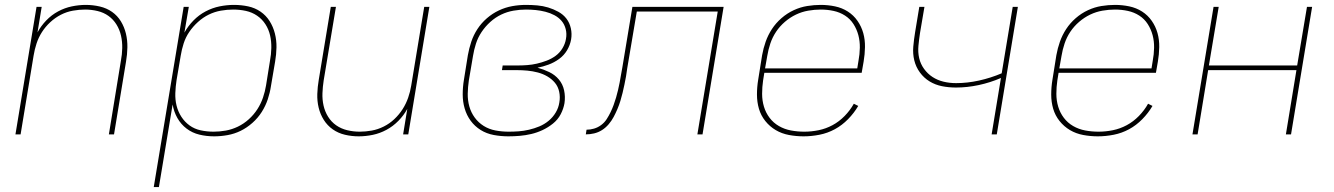

<svg xmlns="http://www.w3.org/2000/svg" viewBox="-20 -548 5440 783"><path d="M43 0 129 -520H150L133 -416Q147 -442 168.5 -464.5Q190 -487 217 -501.5Q244 -516 273 -522Q302 -528 330 -528Q359 -528 387 -521.5Q415 -515 437 -499.5Q459 -484 473 -461Q487 -438 493.5 -411Q500 -384 499.5 -355Q499 -326 494 -297L445 0H424L473 -300Q478 -326 478.5 -352Q479 -378 473.5 -402.5Q468 -427 455 -448Q442 -469 422.5 -483Q403 -497 378 -503Q353 -509 327 -509Q303 -509 277.5 -504.5Q252 -500 228.5 -488Q205 -476 185 -457.5Q165 -439 151 -417Q137 -395 129 -370.5Q121 -346 117 -321L64 0Z M607 215 729 -520H750L732 -415Q747 -442 769 -464.5Q791 -487 818.5 -501.5Q846 -516 875.5 -522Q905 -528 934 -528Q964 -528 992 -522Q1020 -516 1042.5 -500.5Q1065 -485 1079.5 -462Q1094 -439 1101 -411.5Q1108 -384 1107.5 -355Q1107 -326 1102 -297L1085 -197Q1081 -170 1072 -143Q1063 -116 1047.5 -91.5Q1032 -67 1009.5 -47Q987 -27 961.5 -14.5Q936 -2 908 3Q880 8 853 8Q822 8 793 1Q764 -6 741 -23.5Q718 -41 703.5 -66.5Q689 -92 684 -122L628 215ZM851 -11Q876 -11 901 -15.5Q926 -20 950 -31.5Q974 -43 994.5 -61.5Q1015 -80 1029.5 -102.5Q1044 -125 1052.5 -150Q1061 -175 1065 -200L1081 -300Q1086 -326 1086.5 -352.5Q1087 -379 1081.5 -403.5Q1076 -428 1062.5 -449Q1049 -470 1028.5 -484Q1008 -498 983 -503.5Q958 -509 931 -509Q906 -509 880.5 -504.5Q855 -500 831.5 -488.5Q808 -477 787.5 -458.5Q767 -440 752 -418Q737 -396 729 -371Q721 -346 717 -321L700 -221Q696 -195 695 -168.5Q694 -142 700 -117.5Q706 -93 719.5 -72Q733 -51 753 -36.5Q773 -22 798.5 -16.5Q824 -11 851 -11Z M1443 8Q1414 8 1386.5 1.5Q1359 -5 1337 -20.5Q1315 -36 1300.5 -59Q1286 -82 1279.5 -109Q1273 -136 1274 -165Q1275 -194 1280 -223L1329 -520H1350L1300 -220Q1296 -194 1295 -168Q1294 -142 1299.5 -117.5Q1305 -93 1318 -72Q1331 -51 1351 -37Q1371 -23 1396 -17Q1421 -11 1447 -11Q1471 -11 1496 -15.5Q1521 -20 1545 -32Q1569 -44 1588.5 -62.5Q1608 -81 1622 -103Q1636 -125 1644.5 -149.5Q1653 -174 1657 -199L1710 -520H1731L1645 0H1624L1641 -104Q1627 -78 1605 -55.5Q1583 -33 1556 -18.5Q1529 -4 1500 2Q1471 8 1443 8Z M2053 8Q2023 8 1993.5 2.5Q1964 -3 1940 -18Q1916 -33 1899.5 -55.5Q1883 -78 1875 -105.5Q1867 -133 1867 -163Q1867 -193 1872 -223L1888 -323Q1893 -351 1902 -378Q1911 -405 1927 -429.5Q1943 -454 1965.5 -473.5Q1988 -493 2014.5 -505.5Q2041 -518 2069 -523Q2097 -528 2125 -528Q2148 -528 2171 -526Q2194 -524 2215.5 -517.5Q2237 -511 2257 -500Q2277 -489 2290 -472Q2303 -455 2308 -432.5Q2313 -410 2309 -387Q2305 -364 2292.5 -343Q2280 -322 2260 -307.5Q2240 -293 2217 -284.5Q2194 -276 2172 -272Q2197 -265 2220 -254Q2243 -243 2259 -224Q2275 -205 2280.5 -179.5Q2286 -154 2282 -127Q2278 -104 2266.5 -82Q2255 -60 2235 -44Q2215 -28 2192.5 -17.5Q2170 -7 2146.5 -1.5Q2123 4 2099.5 6Q2076 8 2053 8ZM2054 -11Q2075 -11 2095.5 -12.5Q2116 -14 2137.5 -19Q2159 -24 2179.5 -32.5Q2200 -41 2217.5 -55.5Q2235 -70 2246.5 -89.5Q2258 -109 2261 -130Q2265 -152 2260.5 -173.5Q2256 -195 2243 -210.5Q2230 -226 2212 -236.5Q2194 -247 2173 -252.5Q2152 -258 2130.5 -260Q2109 -262 2087 -262H2027L2030 -281H2090Q2110 -281 2130 -282.5Q2150 -284 2169.5 -288.5Q2189 -293 2209 -300.5Q2229 -308 2246 -320.5Q2263 -333 2274 -351.5Q2285 -370 2288 -389Q2292 -410 2287 -429.5Q2282 -449 2270 -463Q2258 -477 2241 -486Q2224 -495 2204.5 -500Q2185 -505 2165 -507Q2145 -509 2125 -509Q2100 -509 2074 -504.5Q2048 -500 2024 -488.5Q2000 -477 1979.5 -458.5Q1959 -440 1944 -417.5Q1929 -395 1921 -370Q1913 -345 1909 -320L1892 -220Q1888 -193 1887.5 -166Q1887 -139 1894 -114Q1901 -89 1916 -68.5Q1931 -48 1952.5 -34.5Q1974 -21 2000.5 -16Q2027 -11 2054 -11Z M2369 0 2372 -19Q2387 -19 2402.5 -23.5Q2418 -28 2431.5 -38Q2445 -48 2454 -62Q2463 -76 2470 -90.5Q2477 -105 2482.5 -120Q2488 -135 2492.5 -150.5Q2497 -166 2500.5 -181Q2504 -196 2507 -211.5Q2510 -227 2512.5 -242.5Q2515 -258 2518 -273L2559 -520H2931L2845 0H2824L2907 -501H2577L2538 -270Q2536 -253 2533 -236.5Q2530 -220 2526.5 -203Q2523 -186 2519 -169.5Q2515 -153 2510 -136.5Q2505 -120 2498 -103.5Q2491 -87 2482.5 -71Q2474 -55 2462 -41Q2450 -27 2435 -17.5Q2420 -8 2403 -4Q2386 0 2369 0Z M3257 8Q3227 8 3197.5 2.5Q3168 -3 3143.5 -17.5Q3119 -32 3101 -54.5Q3083 -77 3075 -104.5Q3067 -132 3067 -162.5Q3067 -193 3072 -223L3088 -323Q3093 -351 3102.5 -378Q3112 -405 3128 -429.5Q3144 -454 3167 -474Q3190 -494 3217 -506.5Q3244 -519 3272 -523.5Q3300 -528 3327 -528Q3357 -528 3385.5 -522Q3414 -516 3437.5 -501Q3461 -486 3477 -463Q3493 -440 3500.5 -413Q3508 -386 3507.5 -356Q3507 -326 3502 -297L3494 -251H3097L3092 -220Q3088 -193 3088 -165.5Q3088 -138 3095.5 -113Q3103 -88 3118.5 -67.5Q3134 -47 3156.5 -34Q3179 -21 3205.5 -16Q3232 -11 3260 -11Q3289 -11 3318.5 -17Q3348 -23 3375 -37.5Q3402 -52 3424.5 -75Q3447 -98 3462 -125L3480 -116Q3463 -87 3438.5 -62Q3414 -37 3384.5 -21Q3355 -5 3322 1.5Q3289 8 3257 8ZM3476 -269 3481 -300Q3486 -326 3486.5 -353Q3487 -380 3480.5 -404.5Q3474 -429 3460.5 -450Q3447 -471 3426 -484.5Q3405 -498 3379.5 -503.5Q3354 -509 3327 -509Q3302 -509 3276 -504.5Q3250 -500 3226 -488.5Q3202 -477 3181 -459Q3160 -441 3145 -418.5Q3130 -396 3121.5 -370.5Q3113 -345 3109 -320L3100 -269Z M4024 0 4062 -230Q4018 -211 3971 -201Q3924 -191 3879 -191Q3849 -191 3821.5 -196.5Q3794 -202 3771 -216Q3748 -230 3731.5 -252.5Q3715 -275 3708.5 -302Q3702 -329 3704.5 -358Q3707 -387 3712 -417L3729 -520H3750L3732 -414Q3728 -388 3725.5 -361.5Q3723 -335 3728.5 -311Q3734 -287 3748.5 -267Q3763 -247 3783 -234Q3803 -221 3827.5 -215Q3852 -209 3879 -209Q3925 -209 3972.5 -219.5Q4020 -230 4065 -249L4110 -520H4131L4045 0Z M4457 8Q4427 8 4397.5 2.5Q4368 -3 4343.5 -17.5Q4319 -32 4301 -54.5Q4283 -77 4275 -104.5Q4267 -132 4267 -162.5Q4267 -193 4272 -223L4288 -323Q4293 -351 4302.5 -378Q4312 -405 4328 -429.5Q4344 -454 4367 -474Q4390 -494 4417 -506.5Q4444 -519 4472 -523.5Q4500 -528 4527 -528Q4557 -528 4585.5 -522Q4614 -516 4637.5 -501Q4661 -486 4677 -463Q4693 -440 4700.5 -413Q4708 -386 4707.5 -356Q4707 -326 4702 -297L4694 -251H4297L4292 -220Q4288 -193 4288 -165.5Q4288 -138 4295.5 -113Q4303 -88 4318.5 -67.5Q4334 -47 4356.5 -34Q4379 -21 4405.5 -16Q4432 -11 4460 -11Q4489 -11 4518.5 -17Q4548 -23 4575 -37.5Q4602 -52 4624.5 -75Q4647 -98 4662 -125L4680 -116Q4663 -87 4638.5 -62Q4614 -37 4584.5 -21Q4555 -5 4522 1.5Q4489 8 4457 8ZM4676 -269 4681 -300Q4686 -326 4686.5 -353Q4687 -380 4680.5 -404.5Q4674 -429 4660.5 -450Q4647 -471 4626 -484.5Q4605 -498 4579.5 -503.5Q4554 -509 4527 -509Q4502 -509 4476 -504.5Q4450 -500 4426 -488.5Q4402 -477 4381 -459Q4360 -441 4345 -418.5Q4330 -396 4321.5 -370.5Q4313 -345 4309 -320L4300 -269Z M4843 0 4929 -520H4950L4910 -281H5270L5310 -520H5331L5245 0H5224L5267 -262H4907L4864 0Z"/></svg>

Font: Iosevka Aile Thin
Style: Italic
Weight: 100
Italic angle: -9°
Designer: Belleve Invis
Foundry: Belleve Invis
Version: Version 31.1.0; ttfautohint (v1.8.4)